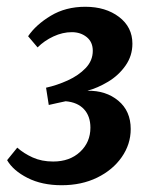

<svg xmlns="http://www.w3.org/2000/svg" viewBox="-20 -535 452 567"><path d="M162 12Q104 12 61.5 -9.5Q19 -31 1 -62L31 -99Q50 -82 76.5 -70Q103 -58 137 -58Q186 -58 216.5 -86.5Q247 -115 247 -158Q247 -192 228 -212.5Q209 -233 174 -236Q163 -234 148.5 -230.5Q134 -227 124 -225L116 -276Q148 -283 180 -297.5Q212 -312 233 -334Q254 -356 254 -385Q254 -411 236 -425.5Q218 -440 192 -440Q165 -440 138 -427.5Q111 -415 91 -395L63 -428Q86 -462 130 -488.5Q174 -515 232 -515Q292 -515 331.5 -485Q371 -455 371 -406Q371 -370 350.5 -341Q330 -312 299 -293.5Q268 -275 238 -267Q293 -268 329.5 -237.5Q366 -207 366 -154Q366 -109 339.5 -71Q313 -33 267 -10.5Q221 12 162 12Z"/></svg>

Font: Yrsa SemiBold
Style: Italic
Weight: 600
Italic angle: -7.10001°
Version: Version 2.004